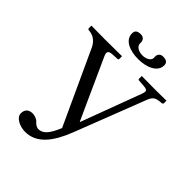

<svg xmlns="http://www.w3.org/2000/svg" viewBox="-235 -917 1051 1051"><g transform="rotate(45 290.5 -391.0)"><path d="M195 -40C181 -40 166 -51 159 -60C149 -72 127 -79 113 -79C81 -79 66 -61 66 -33C66 -1 112 22 154 22C244 22 299 -52 342 -161L499 -566C514 -606 524 -615 570 -618C574 -618 581 -620 581 -626V-645L579 -646C579 -646 531 -645 499 -645C457 -645 391 -646 391 -646L390 -645V-625C390 -621 392 -618 396 -618L425 -616C465 -613 471 -610 458 -575L329 -229H327L170 -575C158 -601 160 -614 192 -616L230 -618C235 -618 237 -621 237 -626V-645L235 -646C235 -646 155 -645 105 -645C64 -645 1 -646 1 -646L0 -645V-625C0 -621 4 -618 10 -618C58 -615 79 -579 88 -559L283 -136C252 -61 227 -40 195 -40ZM436 -774C436 -794 424 -804 398 -804C375 -804 366 -788 366 -773V-769C366 -767 367 -766 367 -764C367 -742 342 -728 312 -728C279 -728 257 -745 257 -765V-769V-773C257 -788 247 -804 226 -804C199 -804 187 -795 187 -773C187 -721 245 -697 311 -697C374 -697 436 -722 436 -774Z"/></g></svg>

Font: Linux Libertine O C
Style: Regular
Weight: 400
Designer: Philipp H. Poll
Foundry: Philipp H. Poll
Version: Version 4.0.3